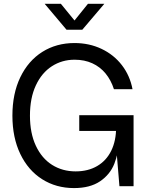

<svg xmlns="http://www.w3.org/2000/svg" viewBox="-20 -959 767 989"><path d="M43.9 -363.3Q43.9 -476.6 84.7 -561.3Q125.5 -646 198 -691.7Q270.5 -737.3 363.8 -737.3Q439.5 -737.3 502.9 -707.3Q566.4 -677.2 607.9 -623.3Q649.4 -569.3 662.6 -499.5H566.9Q551.8 -546.4 523.7 -580.6Q495.6 -614.7 455.3 -633.1Q415 -651.4 364.3 -651.4Q299.3 -651.4 247.1 -617.7Q194.8 -584 164.6 -519Q134.3 -454.1 134.3 -363.3Q134.3 -272.9 164.8 -208Q195.3 -143.1 248.5 -109.6Q301.8 -76.2 369.6 -76.2Q433.6 -76.2 480.7 -103.8Q527.8 -131.3 553 -182.6Q578.1 -233.9 578.1 -303.2H590.8V-235.4Q590.8 -170.4 568.8 -115.2Q546.9 -60.1 495.4 -25.1Q443.8 9.8 361.3 9.8Q269 9.8 197 -35.9Q125 -81.5 84.5 -166Q43.9 -250.5 43.9 -363.3ZM580.1 -182.1V-284.7H388.2V-365.7H668V0H595.2ZM363.8 -853.5 433.1 -939.5H517.1V-939L403.8 -805.7H322.8L210.4 -939V-939.5H293.5Z"/></svg>

Font: Intratopia Thin
Style: Regular
Weight: 100
Designer: Rasmus Andersson
Foundry: rsms
Version: Version 3.000;Glyphs 3.2.3 (3260)